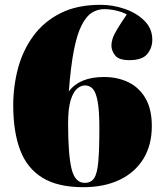

<svg xmlns="http://www.w3.org/2000/svg" viewBox="-20 -764 674 798"><path d="M326 14Q220 14 156 -25.5Q92 -65 63.5 -141Q35 -217 35 -326Q35 -406 55 -480.5Q75 -555 118.5 -614.5Q162 -674 231 -709Q300 -744 398 -744Q449 -744 498.5 -727Q548 -710 580.5 -677.5Q613 -645 613 -599Q613 -565 592 -539.5Q571 -514 518 -514Q475 -514 459.5 -532.5Q444 -551 443 -574Q443 -588 448 -603.5Q453 -619 467 -642.5Q481 -666 507 -704Q489 -714 463 -720Q437 -726 413 -726Q385 -726 361.5 -711Q338 -696 319 -658.5Q300 -621 287 -554.5Q274 -488 266 -384Q311 -444 412 -444Q469 -444 514 -422Q559 -400 585 -355Q611 -310 611 -240Q611 -161 576 -104Q541 -47 477 -16.5Q413 14 326 14ZM332 -4Q358 -4 371 -23Q384 -42 388.5 -91.5Q393 -141 393 -231Q393 -303 386 -341.5Q379 -380 366 -394.5Q353 -409 333 -409Q317 -409 301 -396Q285 -383 274 -348.5Q263 -314 263 -251Q263 -124 277 -64Q291 -4 332 -4Z"/></svg>

Font: Literata 72pt Black
Style: Regular
Weight: 900
Designer: Latin by Veronika Burian and Jose Scaglione. Greek by Irene Vlachou. Cyrillic by Vera Evstafieva.
Foundry: TypeTogether
Version: Version 3.002